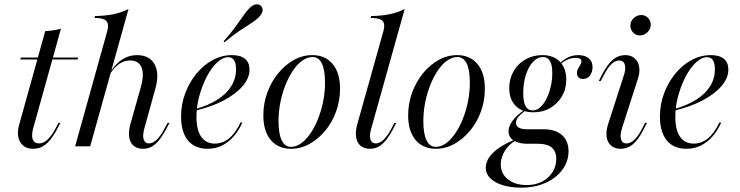

<svg xmlns="http://www.w3.org/2000/svg" viewBox="-20 -683 3452 896"><path d="M134.7 11.3Q92.7 11.3 74.2 -20.2Q55.6 -51.6 69.4 -100.8L191.1 -537.9Q209.7 -538.7 228.6 -541.5Q247.6 -544.4 264.5 -549.2L134.7 -83.9Q125.8 -49.2 133.1 -31.5Q140.3 -13.7 162.1 -13.7Q182.3 -13.7 201.2 -31Q220.2 -48.4 237.9 -81.5L253.2 -109.7H262.1L241.9 -71.8Q232.3 -54 217.7 -34.7Q203.2 -15.3 183.1 -2Q162.9 11.3 134.7 11.3ZM75 -405.6 76.6 -414.5H344.4L341.9 -405.6Z M330.6 0 479 -532.3Q486.3 -557.3 483.1 -571.8Q479.8 -586.3 465.3 -592.7Q450.8 -599.2 421 -599.2L423.4 -608.1Q471.8 -608.9 510.5 -616.9Q549.2 -625 579.8 -641.1L400.8 0ZM647.6 11.3Q620.2 11.3 603.6 -2.8Q587.1 -16.9 583.1 -42.7Q579 -68.5 587.9 -101.6L636.3 -273.4Q654 -335.5 640.7 -368.1Q627.4 -400.8 586.3 -400.8Q558.1 -400.8 533.9 -383.1Q509.7 -365.3 488.7 -330.6V-336.3Q514.5 -381.5 547.6 -403.6Q580.6 -425.8 619.4 -425.8Q677.4 -425.8 701.2 -383.1Q725 -340.3 704.8 -268.5L654 -84.7Q644.4 -50.8 650.4 -32.3Q656.5 -13.7 675 -13.7Q692.7 -13.7 710.5 -30.2Q728.2 -46.8 746 -79.8L762.1 -109.7H771L752.4 -75Q741.9 -55.6 727.4 -35.5Q712.9 -15.3 693.5 -2Q674.2 11.3 647.6 11.3Z M949.2 11.3Q888.7 11.3 856.9 -27.8Q825 -66.9 825 -139.5Q825 -196 844.4 -247.6Q863.7 -299.2 896.8 -339.5Q929.8 -379.8 972.6 -402.8Q1015.3 -425.8 1062.9 -425.8Q1102.4 -425.8 1123.4 -408.5Q1144.4 -391.1 1144.4 -358.1Q1144.4 -318.5 1112.5 -281.5Q1080.6 -244.4 1024.2 -214.5Q967.7 -184.7 891.9 -166.9V-174.2Q952.4 -191.1 994.8 -218.1Q1037.1 -245.2 1059.3 -281Q1081.5 -316.9 1081.5 -359.7Q1081.5 -387.9 1072.2 -402Q1062.9 -416.1 1044.4 -416.1Q1019.4 -416.1 992.7 -391.1Q966.1 -366.1 944.8 -325Q923.4 -283.9 910.1 -235.1Q896.8 -186.3 896.8 -137.9Q896.8 -76.6 919 -44.8Q941.1 -12.9 982.3 -12.9Q1018.5 -12.9 1048.4 -36.7Q1078.2 -60.5 1102.4 -111.3H1111.3Q1083.9 -51.6 1042.3 -20.2Q1000.8 11.3 949.2 11.3ZM1027.4 -485.5 1023.4 -490.3Q1057.3 -528.2 1077.8 -556.5Q1098.4 -584.7 1112.9 -606Q1127.4 -627.4 1143.5 -644.4Q1159.7 -660.5 1174.6 -662.5Q1189.5 -664.5 1198.4 -654.8Q1207.3 -645.2 1205.2 -631.5Q1203.2 -617.7 1186.3 -600.8Q1171 -586.3 1148.4 -572.2Q1125.8 -558.1 1096.4 -538.3Q1066.9 -518.5 1027.4 -485.5Z M1338.7 11.3Q1277.4 11.3 1243.1 -30.2Q1208.9 -71.8 1208.9 -144.4Q1208.9 -200.8 1227.4 -251.2Q1246 -301.6 1277.8 -340.7Q1309.7 -379.8 1350.8 -402.8Q1391.9 -425.8 1437.1 -425.8Q1497.6 -425.8 1532.3 -384.3Q1566.9 -342.7 1566.9 -269.4Q1566.9 -213.7 1548.8 -163.3Q1530.6 -112.9 1498.4 -73.8Q1466.1 -34.7 1425 -11.7Q1383.9 11.3 1338.7 11.3ZM1337.9 2.4Q1362.1 2.4 1385.1 -14.1Q1408.1 -30.6 1428.2 -59.7Q1448.4 -88.7 1463.7 -127Q1479 -165.3 1487.9 -208.9Q1496.8 -252.4 1496.8 -296.8Q1496.8 -357.3 1481.9 -387.1Q1466.9 -416.9 1438.7 -416.9Q1414.5 -416.9 1391.1 -400.4Q1367.7 -383.9 1348 -354.8Q1328.2 -325.8 1312.9 -287.9Q1297.6 -250 1288.7 -206.5Q1279.8 -162.9 1279.8 -117.7Q1279.8 -58.1 1294.8 -27.8Q1309.7 2.4 1337.9 2.4Z M1706.5 11.3Q1679 11.3 1662.5 -2.8Q1646 -16.9 1641.9 -42.7Q1637.9 -68.5 1646.8 -101.6L1767.7 -532.3Q1775 -556.5 1772.2 -571.4Q1769.4 -586.3 1754.4 -592.7Q1739.5 -599.2 1709.7 -599.2L1712.1 -608.1Q1760.5 -608.9 1799.2 -616.9Q1837.9 -625 1868.5 -641.1L1712.9 -84.7Q1703.2 -53.2 1708.5 -33.5Q1713.7 -13.7 1733.9 -13.7Q1750.8 -13.7 1769 -30.2Q1787.1 -46.8 1804.8 -79.8L1820.2 -109.7H1829L1811.3 -75Q1800.8 -55.6 1786.3 -35.5Q1771.8 -15.3 1752.4 -2Q1733.1 11.3 1706.5 11.3Z M2014.5 11.3Q1953.2 11.3 1919 -30.2Q1884.7 -71.8 1884.7 -144.4Q1884.7 -200.8 1903.2 -251.2Q1921.8 -301.6 1953.6 -340.7Q1985.5 -379.8 2026.6 -402.8Q2067.7 -425.8 2112.9 -425.8Q2173.4 -425.8 2208.1 -384.3Q2242.7 -342.7 2242.7 -269.4Q2242.7 -213.7 2224.6 -163.3Q2206.5 -112.9 2174.2 -73.8Q2141.9 -34.7 2100.8 -11.7Q2059.7 11.3 2014.5 11.3ZM2013.7 2.4Q2037.9 2.4 2060.9 -14.1Q2083.9 -30.6 2104 -59.7Q2124.2 -88.7 2139.5 -127Q2154.8 -165.3 2163.7 -208.9Q2172.6 -252.4 2172.6 -296.8Q2172.6 -357.3 2157.7 -387.1Q2142.7 -416.9 2114.5 -416.9Q2090.3 -416.9 2066.9 -400.4Q2043.5 -383.9 2023.8 -354.8Q2004 -325.8 1988.7 -287.9Q1973.4 -250 1964.5 -206.5Q1955.6 -162.9 1955.6 -117.7Q1955.6 -58.1 1970.6 -27.8Q1985.5 2.4 2013.7 2.4Z M2412.1 192.7Q2362.9 192.7 2325.8 181Q2288.7 169.4 2267.7 148.4Q2246.8 127.4 2246.8 100.8Q2246.8 63.7 2281 29.8Q2315.3 -4 2380.6 -30.6L2385.5 -26.6Q2354.8 -9.7 2335.9 21.4Q2316.9 52.4 2316.9 84.7Q2316.9 127.4 2350.4 154Q2383.9 180.6 2438.7 180.6Q2478.2 180.6 2508.9 164.9Q2539.5 149.2 2557.7 121.4Q2575.8 93.5 2575.8 58.1Q2575.8 22.6 2554.4 5.2Q2533.1 -12.1 2491.1 -12.1H2441.1Q2400.8 -12.1 2377 -27.4Q2353.2 -42.7 2353.2 -70.2Q2353.2 -94.4 2371.8 -119.4Q2390.3 -144.4 2429 -171.8L2433.1 -168.5Q2407.3 -148.4 2397.6 -135.5Q2387.9 -122.6 2387.9 -110.5Q2387.9 -95.2 2400.8 -87.5Q2413.7 -79.8 2440.3 -79.8H2516.9Q2571.8 -79.8 2602.4 -52.8Q2633.1 -25.8 2633.1 22.6Q2633.1 71 2604 109.7Q2575 148.4 2525 170.6Q2475 192.7 2412.1 192.7ZM2469.4 -158.9Q2416.1 -158.9 2386.3 -189.1Q2356.5 -219.4 2356.5 -271.8Q2356.5 -315.3 2376.6 -350.4Q2396.8 -385.5 2431.9 -405.6Q2466.9 -425.8 2510.5 -425.8Q2562.9 -425.8 2592.7 -395.2Q2622.6 -364.5 2622.6 -311.3Q2622.6 -267.7 2602.4 -233.5Q2582.3 -199.2 2548 -179Q2513.7 -158.9 2469.4 -158.9ZM2465.3 -167.7Q2483.9 -167.7 2500.4 -181.9Q2516.9 -196 2529.4 -220.6Q2541.9 -245.2 2549.6 -276.6Q2557.3 -308.1 2557.3 -341.9Q2557.3 -380.6 2546.4 -398.8Q2535.5 -416.9 2513.7 -416.9Q2494.4 -416.9 2477.8 -404Q2461.3 -391.1 2448.8 -368.1Q2436.3 -345.2 2429 -314.5Q2421.8 -283.9 2421.8 -248.4Q2421.8 -207.3 2432.7 -187.5Q2443.5 -167.7 2465.3 -167.7ZM2700.8 -314.5Q2687.1 -314.5 2679.8 -321.8Q2672.6 -329 2672.6 -341.9Q2672.6 -354 2678.2 -363.7Q2683.9 -373.4 2688.7 -381.5Q2693.5 -389.5 2693.5 -396.8Q2693.5 -404.8 2686.7 -408.9Q2679.8 -412.9 2666.1 -412.9Q2647.6 -412.9 2629.4 -405.2Q2611.3 -397.6 2594.4 -382.3L2591.9 -386.3Q2611.3 -406.5 2632.7 -416.1Q2654 -425.8 2678.2 -425.8Q2709.7 -425.8 2727.4 -410.9Q2745.2 -396 2745.2 -370.2Q2745.2 -346 2732.7 -330.2Q2720.2 -314.5 2700.8 -314.5Z M2876.6 11.3Q2848.4 11.3 2831.5 -3.6Q2814.5 -18.5 2810.9 -44.4Q2807.3 -70.2 2817.7 -103.2L2890.3 -328.2Q2901.6 -360.5 2896 -380.6Q2890.3 -400.8 2869.4 -400.8Q2851.6 -400.8 2833.9 -384.3Q2816.1 -367.7 2799.2 -334.7L2783.1 -304.8H2774.2L2791.9 -339.5Q2816.1 -384.7 2841.1 -405.2Q2866.1 -425.8 2897.6 -425.8Q2925 -425.8 2941.9 -410.9Q2958.9 -396 2962.9 -370.2Q2966.9 -344.4 2955.6 -311.3L2883.1 -86.3Q2872.6 -54 2877.8 -33.9Q2883.1 -13.7 2904 -13.7Q2940.3 -13.7 2975 -79.8L2990.3 -109.7H2999.2L2981.5 -75Q2957.3 -29 2932.7 -8.9Q2908.1 11.3 2876.6 11.3ZM2966.1 -517.7Q2947.6 -517.7 2934.7 -531Q2921.8 -544.4 2921.8 -563.7Q2921.8 -583.9 2937.1 -598.4Q2952.4 -612.9 2972.6 -612.9Q2991.1 -612.9 3004 -599.6Q3016.9 -586.3 3016.9 -567.7Q3016.9 -547.6 3001.6 -532.7Q2986.3 -517.7 2966.1 -517.7Z M3183.9 11.3Q3123.4 11.3 3091.5 -27.8Q3059.7 -66.9 3059.7 -139.5Q3059.7 -196 3079 -247.6Q3098.4 -299.2 3131.5 -339.5Q3164.5 -379.8 3207.3 -402.8Q3250 -425.8 3297.6 -425.8Q3337.1 -425.8 3358.1 -408.5Q3379 -391.1 3379 -358.1Q3379 -318.5 3347.2 -281.5Q3315.3 -244.4 3258.9 -214.5Q3202.4 -184.7 3126.6 -166.9V-174.2Q3187.1 -191.1 3229.4 -218.1Q3271.8 -245.2 3294 -281Q3316.1 -316.9 3316.1 -359.7Q3316.1 -387.9 3306.9 -402Q3297.6 -416.1 3279 -416.1Q3254 -416.1 3227.4 -391.1Q3200.8 -366.1 3179.4 -325Q3158.1 -283.9 3144.8 -235.1Q3131.5 -186.3 3131.5 -137.9Q3131.5 -76.6 3153.6 -44.8Q3175.8 -12.9 3216.9 -12.9Q3253.2 -12.9 3283.1 -36.7Q3312.9 -60.5 3337.1 -111.3H3346Q3318.5 -51.6 3277 -20.2Q3235.5 11.3 3183.9 11.3Z"/></svg>

Font: Playfair 144pt Light
Style: Italic
Weight: 300
Italic angle: -15.6°
Designer: Claus Eggers Sørensen
Foundry: Claus Eggers Sørensen
Version: Version 2.001;gftools[0.9.30]